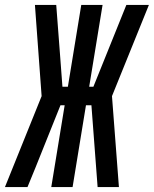

<svg xmlns="http://www.w3.org/2000/svg" viewBox="-56 -755 621 775"><path d="M424 0H338L313 -330H291L237 0H151L205 -330H188L87 -78L55 0H-36L112 -367L85 -735H171L187 -525L196 -405H218L272 -735H358L304 -405H321L454 -735H545L396 -367Z"/></svg>

Font: Iosevka Semibold Oblique
Style: Regular
Weight: 600
Italic angle: -9°
Monospace: yes
Designer: Belleve Invis
Foundry: Belleve Invis
Version: Version 32.5.0; ttfautohint (v1.8.4)